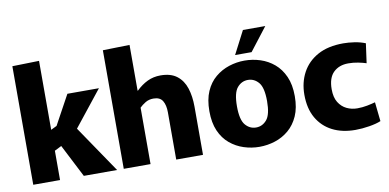

<svg xmlns="http://www.w3.org/2000/svg" viewBox="-72 -966 2415 1193"><g transform="rotate(-10 1135.0 -370.0)"><path d="M54 -748 223 -752V-317L260 -335L361 -520H560L382 -296L583 0H373L267 -207L223 -185V0H54Z M625 -748 794 -752V-463H796Q830 -496 867.5 -514Q905 -532 950 -532Q1015 -532 1053.5 -502Q1092 -472 1108.5 -420.5Q1125 -369 1125 -304V0H956V-298Q956 -344 939.5 -371Q923 -398 882 -398Q853 -398 831 -384.5Q809 -371 794 -356V0H625Z M1480 12Q1430 12 1382 -3.5Q1334 -19 1295 -51.5Q1256 -84 1233.5 -135.5Q1211 -187 1211 -260Q1211 -333 1233.5 -384.5Q1256 -436 1295 -468.5Q1334 -501 1382 -516.5Q1430 -532 1480 -532Q1531 -532 1579 -516.5Q1627 -501 1665.5 -468.5Q1704 -436 1727 -384.5Q1750 -333 1750 -260Q1750 -187 1727 -135.5Q1704 -84 1665.5 -51.5Q1627 -19 1579 -3.5Q1531 12 1480 12ZM1480 -110Q1520 -110 1547.5 -142.5Q1575 -175 1575 -260Q1575 -345 1547.5 -377.5Q1520 -410 1480 -410Q1440 -410 1412.5 -377.5Q1385 -345 1385 -260Q1385 -175 1412.5 -142.5Q1440 -110 1480 -110ZM1429 -576 1504 -721H1645L1533 -576Z M2085 12Q2002 12 1940.5 -19.5Q1879 -51 1844.5 -111Q1810 -171 1810 -258Q1810 -336 1843.5 -398Q1877 -460 1942 -495.5Q2007 -531 2103 -531Q2135 -531 2172.5 -525.5Q2210 -520 2242 -507L2225 -384Q2204 -391 2174 -397Q2144 -403 2112 -403Q2054 -403 2018.5 -368.5Q1983 -334 1983 -262Q1983 -211 2002.5 -179.5Q2022 -148 2053 -133Q2084 -118 2120 -118Q2152 -118 2182.5 -124Q2213 -130 2234 -136L2247 -15Q2219 -3 2173 4.5Q2127 12 2085 12Z"/></g></svg>

Font: Murecho
Style: Bold
Weight: 700
Designer: Neil Summerour
Foundry: Positype
Version: Version 1.010; ttfautohint (v1.8.3)